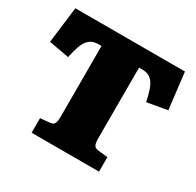

<svg xmlns="http://www.w3.org/2000/svg" viewBox="-152 -872 1060 1041"><g transform="rotate(30 377.5 -351.5)"><path d="M167 0V-91L227 -97Q249 -99 254.5 -114Q260 -129 260 -150V-597H244Q220 -597 203.5 -590Q187 -583 174 -567Q161 -551 151.5 -523.5Q142 -496 133 -454L7 -477L35 -703H721L748 -476L622 -454Q613 -496 603.5 -524Q594 -552 581 -568Q568 -584 552 -590.5Q536 -597 515 -597H495V-149Q495 -129 500.5 -114.5Q506 -100 530 -97L589 -91V0Z"/></g></svg>

Font: Literata 18pt Black
Style: Regular
Weight: 900
Designer: Latin by Veronika Burian and Jose Scaglione. Greek by Irene Vlachou. Cyrillic by Vera Evstafieva.
Foundry: TypeTogether
Version: Version 3.103;gftools[0.9.29]